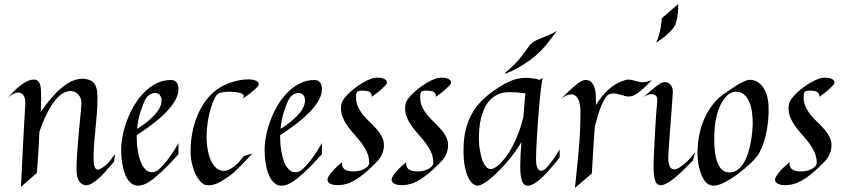

<svg xmlns="http://www.w3.org/2000/svg" viewBox="-20 -892 4105 934"><path d="M174.8 -481Q178.2 -472.2 179.2 -455.1Q180.2 -438 180.2 -416Q180.2 -400.4 179.7 -382.8Q179.2 -365.2 178.2 -347.2Q192.4 -367.7 209 -389.4Q225.6 -411.1 243.9 -430.9Q262.2 -450.7 282.2 -467.3Q302.2 -483.9 323.5 -494.4Q344.7 -504.9 366.9 -508.1Q389.2 -511.2 412.1 -503.9Q424.8 -500 432.9 -492.2Q440.9 -484.4 445.8 -472.9Q450.7 -461.4 452.4 -446.8Q454.1 -432.1 454.1 -415Q454.1 -377 451.2 -339.8Q448.2 -302.7 444.6 -266.4Q440.9 -230 438 -193.8Q435.1 -157.7 435.1 -122.1Q435.1 -97.7 439.2 -83.5Q443.4 -69.3 454.1 -66.9Q464.8 -67.4 478 -76.2Q489.3 -83 504.9 -98.6Q520.5 -114.3 539.1 -143.1L535.2 -106Q522 -91.3 504.6 -70.8Q487.3 -50.3 468.5 -32Q449.7 -13.7 430.4 -1.5Q411.1 10.7 394 8.8Q375.5 6.3 363.8 -12.5Q352.1 -31.2 352.1 -71.8Q352.1 -91.8 353.5 -118.9Q355 -146 357.4 -175.8Q359.9 -205.6 362.5 -236.3Q365.2 -267.1 367.9 -294.9Q370.6 -322.8 372.8 -345.9Q375 -369.1 376 -383.8Q377 -398.4 373.3 -410.4Q369.6 -422.4 362.1 -431.2Q354.5 -439.9 344.2 -444.6Q334 -449.2 321.8 -449.2Q308.6 -449.2 293.9 -442.6Q279.3 -436 264.2 -421.9Q256.8 -414.6 246.3 -401.6Q235.8 -388.7 223.6 -367.9Q211.4 -347.2 198 -318.4Q184.6 -289.6 171.9 -251Q170.9 -239.7 170.4 -229Q169.9 -218.3 169.9 -209Q168.9 -185.5 167 -159.2Q165.5 -136.7 163.6 -108.4Q161.6 -80.1 159.2 -50.8L82 17.1Q87.4 -101.6 91.6 -179Q95.7 -256.3 98.1 -301.3Q101.1 -354 103 -381.8Q104.5 -414.6 94.2 -428.2Q84 -441.9 68.8 -441.9Q57.1 -441.9 43.7 -434.6Q30.3 -427.2 18.1 -416Q30.3 -429.7 45.2 -445.3Q60.1 -460.9 76.7 -474.1Q93.3 -487.3 110.6 -496.1Q127.9 -504.9 145 -504.9Q155.8 -504.9 163.3 -499.3Q170.9 -493.7 174.8 -481Z M848.1 -142.1Q822.3 -112.8 800.5 -90.6Q778.8 -68.4 762.2 -53.2Q742.7 -35.6 727.1 -22.9Q684.1 11.2 652.3 11.2Q634.3 11.2 621.3 1.7Q608.4 -7.8 599.1 -22.9Q589.8 -38.1 584 -57.1Q578.1 -76.2 575 -95.5Q571.8 -114.7 570.6 -132.3Q569.3 -149.9 569.3 -162.1Q569.3 -194.8 576.9 -232.9Q584.5 -271 598.9 -308.8Q613.3 -346.7 634.3 -381.6Q655.3 -416.5 682.4 -443.6Q709.5 -470.7 741.9 -486.8Q774.4 -502.9 812 -502.9Q822.3 -502.9 829.1 -499.3Q835.9 -495.6 840.3 -489.3Q844.7 -482.9 846.4 -475.1Q848.1 -467.3 848.1 -459Q848.1 -437.5 838.4 -416Q828.6 -394.5 812.3 -373.8Q795.9 -353 774.9 -333.3Q753.9 -313.5 731.2 -295.7Q708.5 -277.8 686 -262.2Q663.6 -246.6 645 -233.9V-223.1Q645 -210.9 646.2 -193.6Q647.5 -176.3 650.6 -157.5Q653.8 -138.7 659.2 -120.1Q664.6 -101.6 672.9 -86.9Q681.2 -72.3 692.6 -63.2Q704.1 -54.2 719.2 -54.2Q726.1 -54.2 733.4 -56.4Q740.7 -58.6 748 -64Q760.7 -74.2 776.9 -92.3Q790.5 -107.9 808.6 -132.8Q826.7 -157.7 848.1 -195.8ZM757.3 -430.2Q751.5 -437 742.2 -439Q732.9 -440.9 722.4 -438Q711.9 -435.1 701.9 -426.8Q691.9 -418.5 685.1 -404.8Q675.3 -385.3 663.6 -348.9Q651.9 -312.5 647 -265.1Q662.6 -274.4 679.2 -286.6Q695.8 -298.8 711.2 -312.5Q726.6 -326.2 739 -341.1Q751.5 -356 758.5 -371.3Q765.6 -386.7 766.1 -401.6Q766.6 -416.5 757.3 -430.2Z M1233.9 -471.2Q1229 -465.8 1219.7 -457Q1211.4 -449.7 1197 -438.2Q1182.6 -426.8 1159.2 -411.1Q1165 -416.5 1165.5 -420.9Q1166 -425.3 1164.6 -428.7Q1162.6 -432.6 1158.2 -436Q1150.4 -440.4 1133.1 -443.1Q1115.7 -445.8 1096.2 -445.8Q1079.6 -445.8 1064.9 -443.6Q1050.3 -441.4 1041 -436Q1032.2 -430.7 1022.2 -410.2Q1012.2 -389.6 1003.9 -360.4Q995.6 -331.1 990.2 -296.1Q984.9 -261.2 984.9 -227.1Q984.9 -210.9 986.6 -191.9Q988.3 -172.9 992.2 -154.1Q996.1 -135.3 1002.9 -117.9Q1009.8 -100.6 1020 -87.4Q1030.3 -74.2 1043.9 -66.9Q1057.6 -59.6 1076.2 -61Q1087.9 -63 1102.5 -71.3Q1114.7 -78.1 1131.1 -92.5Q1147.5 -106.9 1166 -132.8L1207 -145Q1181.2 -115.7 1160.6 -95Q1140.1 -74.2 1126 -61Q1109.4 -45.4 1096.2 -36.1Q1080.1 -24.9 1065.9 -15.9Q1051.8 -6.8 1038.3 -0.7Q1024.9 5.4 1011.7 7.8Q998.5 10.3 984.9 8.8Q973.1 7.8 959.7 -4.4Q946.3 -16.6 934.6 -38.3Q922.9 -60.1 915 -90.8Q907.2 -121.6 907.2 -160.2Q907.2 -202.1 915.3 -245.1Q923.3 -288.1 939.5 -327.9Q955.6 -367.7 980.5 -401.6Q1005.4 -435.5 1039.1 -459Q1056.6 -471.2 1077.4 -480.5Q1098.1 -489.7 1118.9 -495.6Q1139.6 -501.5 1158.9 -503.9Q1178.2 -506.3 1192.9 -505.9Q1222.2 -504.4 1232.7 -494.9Q1243.2 -485.4 1233.9 -471.2Z M1545.9 -142.1Q1520 -112.8 1498.3 -90.6Q1476.6 -68.4 1460 -53.2Q1440.4 -35.6 1424.8 -22.9Q1381.8 11.2 1350.1 11.2Q1332 11.2 1319.1 1.7Q1306.2 -7.8 1296.9 -22.9Q1287.6 -38.1 1281.7 -57.1Q1275.9 -76.2 1272.7 -95.5Q1269.5 -114.7 1268.3 -132.3Q1267.1 -149.9 1267.1 -162.1Q1267.1 -194.8 1274.7 -232.9Q1282.2 -271 1296.6 -308.8Q1311 -346.7 1332 -381.6Q1353 -416.5 1380.1 -443.6Q1407.2 -470.7 1439.7 -486.8Q1472.2 -502.9 1509.8 -502.9Q1520 -502.9 1526.9 -499.3Q1533.7 -495.6 1538.1 -489.3Q1542.5 -482.9 1544.2 -475.1Q1545.9 -467.3 1545.9 -459Q1545.9 -437.5 1536.1 -416Q1526.4 -394.5 1510 -373.8Q1493.7 -353 1472.7 -333.3Q1451.7 -313.5 1429 -295.7Q1406.2 -277.8 1383.8 -262.2Q1361.3 -246.6 1342.8 -233.9V-223.1Q1342.8 -210.9 1344 -193.6Q1345.2 -176.3 1348.4 -157.5Q1351.6 -138.7 1356.9 -120.1Q1362.3 -101.6 1370.6 -86.9Q1378.9 -72.3 1390.4 -63.2Q1401.9 -54.2 1417 -54.2Q1423.8 -54.2 1431.2 -56.4Q1438.5 -58.6 1445.8 -64Q1458.5 -74.2 1474.6 -92.3Q1488.3 -107.9 1506.3 -132.8Q1524.4 -157.7 1545.9 -195.8ZM1455.1 -430.2Q1449.2 -437 1439.9 -439Q1430.7 -440.9 1420.2 -438Q1409.7 -435.1 1399.7 -426.8Q1389.6 -418.5 1382.8 -404.8Q1373 -385.3 1361.3 -348.9Q1349.6 -312.5 1344.7 -265.1Q1360.4 -274.4 1377 -286.6Q1393.6 -298.8 1408.9 -312.5Q1424.3 -326.2 1436.8 -341.1Q1449.2 -356 1456.3 -371.3Q1463.4 -386.7 1463.9 -401.6Q1464.4 -416.5 1455.1 -430.2Z M1861.8 -486.8Q1859.4 -481 1850.6 -472.2Q1843.3 -464.4 1828.9 -451.9Q1814.5 -439.5 1788.6 -420.9Q1789.1 -429.2 1786.4 -434.8Q1783.7 -440.4 1779.8 -443.4Q1775.4 -446.8 1770 -448.2Q1738.8 -454.1 1720.7 -448.2Q1716.3 -446.3 1714.1 -438.7Q1711.9 -431.2 1711.9 -419.9Q1711.9 -393.1 1721.9 -371.8Q1731.9 -350.6 1747.1 -332.3Q1762.2 -314 1779.8 -297.4Q1797.4 -280.8 1812.5 -263.4Q1827.6 -246.1 1837.6 -227.1Q1847.7 -208 1847.7 -185.1Q1847.7 -165.5 1839.6 -144.8Q1831.5 -124 1814.9 -106.9Q1800.8 -92.3 1784.4 -76.7Q1768.1 -61 1750.7 -46.9Q1733.4 -32.7 1715.3 -21Q1697.3 -9.3 1679.7 -2Q1649.9 8.8 1622.6 8.8Q1604 8.8 1590.3 3.4Q1576.7 -2 1573.7 -13.2Q1571.3 -22 1579.1 -34.9Q1586.9 -47.9 1598.6 -60.8Q1610.4 -73.7 1623.3 -85.2Q1636.2 -96.7 1643.6 -103Q1642.6 -79.6 1654.5 -69.6Q1666.5 -59.6 1692.9 -58.1Q1706.1 -57.1 1720.7 -59.8Q1735.4 -62.5 1747.8 -68.1Q1760.3 -73.7 1768.3 -82.5Q1776.4 -91.3 1775.9 -103Q1774.9 -130.4 1764.4 -153.1Q1753.9 -175.8 1738.5 -196Q1723.1 -216.3 1705.8 -235.6Q1688.5 -254.9 1673.6 -274.9Q1658.7 -294.9 1648.7 -317.4Q1638.7 -339.8 1638.7 -366.2Q1638.7 -377.4 1641.1 -387.7Q1643.6 -397.9 1649.9 -407.2Q1661.1 -423.8 1680.7 -441.9Q1700.2 -460 1722.2 -475.1Q1744.1 -490.2 1765.6 -500.7Q1787.1 -511.2 1802.7 -513.2Q1817.9 -515.1 1829.8 -513.4Q1841.8 -511.7 1849.6 -507.8Q1857.4 -503.9 1860.6 -498.3Q1863.8 -492.7 1861.8 -486.8Z M2173.8 -486.8Q2171.4 -481 2162.6 -472.2Q2155.3 -464.4 2140.9 -451.9Q2126.5 -439.5 2100.6 -420.9Q2101.1 -429.2 2098.4 -434.8Q2095.7 -440.4 2091.8 -443.4Q2087.4 -446.8 2082 -448.2Q2050.8 -454.1 2032.7 -448.2Q2028.3 -446.3 2026.1 -438.7Q2023.9 -431.2 2023.9 -419.9Q2023.9 -393.1 2033.9 -371.8Q2043.9 -350.6 2059.1 -332.3Q2074.2 -314 2091.8 -297.4Q2109.4 -280.8 2124.5 -263.4Q2139.6 -246.1 2149.7 -227.1Q2159.7 -208 2159.7 -185.1Q2159.7 -165.5 2151.6 -144.8Q2143.6 -124 2127 -106.9Q2112.8 -92.3 2096.4 -76.7Q2080.1 -61 2062.7 -46.9Q2045.4 -32.7 2027.3 -21Q2009.3 -9.3 1991.7 -2Q1961.9 8.8 1934.6 8.8Q1916 8.8 1902.3 3.4Q1888.7 -2 1885.7 -13.2Q1883.3 -22 1891.1 -34.9Q1898.9 -47.9 1910.6 -60.8Q1922.4 -73.7 1935.3 -85.2Q1948.2 -96.7 1955.6 -103Q1954.6 -79.6 1966.6 -69.6Q1978.5 -59.6 2004.9 -58.1Q2018.1 -57.1 2032.7 -59.8Q2047.4 -62.5 2059.8 -68.1Q2072.3 -73.7 2080.3 -82.5Q2088.4 -91.3 2087.9 -103Q2086.9 -130.4 2076.4 -153.1Q2065.9 -175.8 2050.5 -196Q2035.2 -216.3 2017.8 -235.6Q2000.5 -254.9 1985.6 -274.9Q1970.7 -294.9 1960.7 -317.4Q1950.7 -339.8 1950.7 -366.2Q1950.7 -377.4 1953.1 -387.7Q1955.6 -397.9 1961.9 -407.2Q1973.1 -423.8 1992.7 -441.9Q2012.2 -460 2034.2 -475.1Q2056.2 -490.2 2077.6 -500.7Q2099.1 -511.2 2114.7 -513.2Q2129.9 -515.1 2141.8 -513.4Q2153.8 -511.7 2161.6 -507.8Q2169.4 -503.9 2172.6 -498.3Q2175.8 -492.7 2173.8 -486.8Z M2702.6 -127Q2698.2 -120.1 2690.4 -110.6Q2682.6 -101.1 2674.8 -91.8Q2666 -81.1 2655.8 -69.8Q2643.1 -54.2 2628.4 -39.6Q2613.8 -24.9 2599.4 -13.4Q2585 -2 2571.3 4.9Q2557.6 11.7 2546.9 11.2Q2526.4 10.3 2518.6 -13.9Q2510.7 -38.1 2510.7 -84Q2510.7 -108.4 2512.2 -136.7Q2513.7 -165 2516.6 -200.2Q2505.9 -183.1 2496.1 -168.9Q2486.3 -154.8 2478.5 -144Q2469.7 -131.3 2460.9 -121.1Q2435.1 -89.4 2410.9 -64.9Q2386.7 -40.5 2366.5 -23.9Q2346.2 -7.3 2330.8 1.5Q2315.4 10.3 2306.6 11.2Q2297.9 12.2 2285.4 5.4Q2272.9 -1.5 2261.7 -21Q2250.5 -40.5 2242.4 -75.7Q2234.4 -110.8 2234.9 -167Q2235.4 -223.1 2246.8 -265.9Q2258.3 -308.6 2276.6 -340.6Q2294.9 -372.6 2317.4 -395.8Q2339.8 -418.9 2361.8 -436Q2407.2 -470.7 2449 -491.5Q2490.7 -512.2 2530.8 -513.2Q2543.9 -513.7 2556.6 -512.7Q2567.9 -511.7 2580.8 -509.5Q2593.8 -507.3 2605.5 -502.9L2619.6 -514.2Q2616.7 -500.5 2613.5 -477.1Q2610.4 -453.6 2607.4 -424.3Q2604.5 -395 2601.6 -361.8Q2598.6 -328.6 2596.4 -295.2Q2594.2 -261.7 2592.3 -230.2Q2590.3 -198.7 2589.1 -172.9Q2587.9 -147 2587.6 -128.9Q2587.4 -110.8 2587.9 -104Q2590.3 -76.2 2600.8 -65.9Q2611.3 -55.7 2629.9 -67.9Q2637.2 -73.7 2647.9 -86.4Q2657.2 -97.2 2670.7 -116Q2684.1 -134.8 2702.6 -165ZM2535.6 -438Q2489.3 -443.8 2459.5 -443.8Q2427.7 -443.8 2404.3 -433.6Q2380.9 -423.3 2364.3 -406Q2347.7 -388.7 2336.9 -366Q2326.2 -343.3 2320.1 -317.9Q2314 -292.5 2311.8 -266.1Q2309.6 -239.7 2309.6 -215.8Q2309.6 -207.5 2310.5 -193.4Q2311.5 -179.2 2314.2 -163.1Q2316.9 -147 2321 -130.4Q2325.2 -113.8 2331.8 -100.3Q2338.4 -86.9 2347.2 -78.4Q2356 -69.8 2367.7 -69.8Q2380.4 -69.8 2398.7 -83.7Q2417 -97.7 2442.9 -130.9Q2458 -151.4 2473.1 -180.2Q2485.8 -204.6 2500.2 -240.2Q2514.6 -275.9 2525.9 -323.2ZM2689.5 -742.2Q2676.3 -724.6 2664.1 -708.5Q2653.8 -694.8 2643.1 -681.2Q2632.3 -667.5 2625.5 -660.2Q2594.7 -626.5 2562 -602.5Q2529.3 -578.6 2501.5 -563Q2469.2 -544.9 2438.5 -533.2Q2438 -534.7 2438 -536.1Q2438 -539.1 2438.5 -539.6Q2463.4 -559.6 2479.5 -575.7Q2495.6 -591.8 2508.3 -607.2Q2521 -622.6 2532.5 -638.7Q2543.9 -654.8 2559.6 -675.3Q2571.3 -687 2586.2 -694.6Q2601.1 -702.1 2618.2 -708.7Q2635.3 -715.3 2653.3 -722.9Q2671.4 -730.5 2689.5 -742.2Z M2873 -271Q2870.6 -243.2 2868.7 -208.5Q2866.7 -178.7 2864.3 -137.9Q2861.8 -97.2 2858.9 -47.9L2776.9 22Q2787.6 -77.6 2795.7 -168Q2803.7 -258.3 2803.7 -346.2Q2803.7 -390.6 2791.5 -411.9Q2779.3 -433.1 2758.8 -433.1Q2737.3 -433.1 2709 -411.1Q2715.3 -417 2724.4 -426Q2733.4 -435.1 2743.9 -445.3Q2754.4 -455.6 2765.9 -465.8Q2777.3 -476.1 2788.3 -484.4Q2799.3 -492.7 2809.6 -497.8Q2819.8 -502.9 2827.6 -502.9Q2846.7 -502.9 2856.9 -492.2Q2867.2 -481.4 2872.1 -465.8Q2877 -450.2 2877.9 -433.1Q2878.9 -416 2878.9 -403.8V-380.9Q2904.8 -423.8 2940.2 -456.5Q2975.6 -489.3 3022.9 -502.9Q3033.2 -505.9 3043 -504.6Q3052.7 -503.4 3062.5 -500.7Q3072.3 -498 3083.3 -495.1Q3094.2 -492.2 3106.9 -492.2Q3116.7 -492.2 3127.4 -494.6Q3138.2 -497.1 3151.9 -502.9Q3137.7 -488.8 3124 -475.1Q3110.4 -461.4 3096.9 -450.4Q3083.5 -439.5 3070.6 -431.9Q3057.6 -424.3 3045.9 -422.9Q3033.2 -421.4 3021.7 -424.6Q3010.3 -427.7 2998.3 -431.4Q2986.3 -435.1 2973.1 -436.8Q2960 -438.5 2944.8 -434.1Q2934.6 -430.7 2924.6 -415.3Q2914.6 -399.9 2905 -377.2Q2895.5 -354.5 2887.5 -326.9Q2879.4 -299.3 2873 -272Z M3361.8 -151.9 3351.1 -111.8Q3342.8 -103.5 3330.8 -91.1Q3318.8 -78.6 3304.4 -64.7Q3290 -50.8 3274.4 -37.1Q3258.8 -23.4 3243.7 -12.7Q3228.5 -2 3214.6 4.2Q3200.7 10.3 3189.9 8.8Q3173.3 6.3 3166.3 -15.4Q3159.2 -37.1 3159.2 -85.9Q3159.2 -94.7 3159.9 -114.5Q3160.6 -134.3 3161.9 -160.6Q3163.1 -187 3164.8 -218.5Q3166.5 -250 3168.5 -282Q3170.4 -314 3172.6 -345Q3174.8 -376 3177.2 -401.9Q3178.7 -418.9 3170.4 -426.5Q3162.1 -434.1 3149.9 -434.1Q3139.6 -434.1 3128.4 -429.2Q3117.2 -424.3 3107.9 -416Q3127.4 -435.1 3142.6 -448Q3157.7 -460.9 3168.5 -469.2Q3181.2 -478.5 3189.9 -484.9Q3202.1 -492.2 3213.6 -492.4Q3225.1 -492.7 3234.1 -486.8Q3243.2 -481 3248.3 -469.7Q3253.4 -458.5 3252.9 -442.9Q3252.4 -432.1 3250.7 -408.4Q3249 -384.8 3246.8 -354.5Q3244.6 -324.2 3241.9 -290.5Q3239.3 -256.8 3237.1 -225.6Q3234.9 -194.3 3233.2 -168.9Q3231.4 -143.6 3231 -129.9Q3230 -102.1 3237.1 -85Q3244.1 -67.9 3259.8 -67.9Q3271.5 -67.9 3286.9 -78.1Q3302.2 -88.4 3317.4 -102.1Q3332.5 -115.7 3344.5 -129.9Q3356.4 -144 3361.8 -151.9ZM3278.8 -872.1Q3279.8 -848.1 3277.6 -829.3Q3275.4 -810.5 3272.5 -797.4Q3269 -781.7 3264.2 -770Q3258.3 -758.3 3246.1 -744.6Q3235.8 -732.9 3218 -717.5Q3200.2 -702.1 3171.9 -685.1Q3181.2 -703.6 3186.5 -724.4Q3191.9 -745.1 3194.8 -762.7Q3198.2 -783.2 3199.2 -803.2Z M3718.8 -376Q3720.2 -337.9 3716.3 -301.3Q3712.4 -264.6 3704.8 -232.7Q3697.3 -200.7 3686.3 -174.6Q3675.3 -148.4 3662.6 -131.8Q3654.3 -120.6 3639.4 -105.7Q3624.5 -90.8 3606 -75Q3587.4 -59.1 3566.4 -43.5Q3545.4 -27.8 3524.9 -15.9Q3504.4 -3.9 3485.6 3.7Q3466.8 11.2 3452.6 11.2Q3436 11.2 3423.8 2.7Q3411.6 -5.9 3402.8 -19.8Q3394 -33.7 3388.2 -51Q3382.3 -68.4 3378.9 -85.7Q3375.5 -103 3374.3 -118.9Q3373 -134.8 3373 -146Q3373 -189 3380.9 -231.2Q3388.7 -273.4 3405 -311.5Q3421.4 -349.6 3446.3 -382.1Q3471.2 -414.6 3505.9 -438Q3528.3 -453.1 3546.4 -465.6Q3564.5 -478 3579.6 -486.3Q3594.7 -494.6 3607.2 -499.3Q3619.6 -503.9 3630.9 -503.9Q3641.6 -503.9 3656 -498Q3670.4 -492.2 3683.8 -477.8Q3697.3 -463.4 3707 -438.7Q3716.8 -414.1 3718.8 -376ZM3641.6 -294.9Q3641.6 -315.4 3638.7 -341.8Q3635.7 -368.2 3627 -391.1Q3618.2 -414.1 3602.3 -429.9Q3586.4 -445.8 3560.1 -445.8Q3549.3 -445.8 3537.8 -441.2Q3526.4 -436.5 3516.6 -426.8Q3497.1 -407.2 3485.1 -382.1Q3473.1 -356.9 3466.3 -329.1Q3459.5 -301.3 3457 -272.9Q3454.6 -244.6 3454.6 -219.2Q3454.6 -206.1 3455.1 -188.7Q3455.6 -171.4 3458 -153.1Q3460.4 -134.8 3465.1 -116.7Q3469.7 -98.6 3477.8 -84.7Q3485.8 -70.8 3498 -62Q3510.3 -53.2 3527.8 -53.2Q3551.3 -53.2 3568.8 -66.7Q3586.4 -80.1 3599.1 -101.6Q3611.8 -123 3619.9 -149.9Q3627.9 -176.8 3632.8 -203.6Q3637.7 -230.5 3639.6 -254.6Q3641.6 -278.8 3641.6 -294.9Z M4039.1 -486.8Q4036.6 -481 4027.8 -472.2Q4020.5 -464.4 4006.1 -451.9Q3991.7 -439.5 3965.8 -420.9Q3966.3 -429.2 3963.6 -434.8Q3960.9 -440.4 3957 -443.4Q3952.6 -446.8 3947.3 -448.2Q3916 -454.1 3897.9 -448.2Q3893.6 -446.3 3891.4 -438.7Q3889.2 -431.2 3889.2 -419.9Q3889.2 -393.1 3899.2 -371.8Q3909.2 -350.6 3924.3 -332.3Q3939.5 -314 3957 -297.4Q3974.6 -280.8 3989.7 -263.4Q4004.9 -246.1 4014.9 -227.1Q4024.9 -208 4024.9 -185.1Q4024.9 -165.5 4016.8 -144.8Q4008.8 -124 3992.2 -106.9Q3978 -92.3 3961.7 -76.7Q3945.3 -61 3928 -46.9Q3910.6 -32.7 3892.6 -21Q3874.5 -9.3 3856.9 -2Q3827.1 8.8 3799.8 8.8Q3781.2 8.8 3767.6 3.4Q3753.9 -2 3751 -13.2Q3748.5 -22 3756.3 -34.9Q3764.2 -47.9 3775.9 -60.8Q3787.6 -73.7 3800.5 -85.2Q3813.5 -96.7 3820.8 -103Q3819.8 -79.6 3831.8 -69.6Q3843.8 -59.6 3870.1 -58.1Q3883.3 -57.1 3897.9 -59.8Q3912.6 -62.5 3925 -68.1Q3937.5 -73.7 3945.6 -82.5Q3953.6 -91.3 3953.1 -103Q3952.1 -130.4 3941.7 -153.1Q3931.2 -175.8 3915.8 -196Q3900.4 -216.3 3883.1 -235.6Q3865.7 -254.9 3850.8 -274.9Q3835.9 -294.9 3825.9 -317.4Q3815.9 -339.8 3815.9 -366.2Q3815.9 -377.4 3818.4 -387.7Q3820.8 -397.9 3827.1 -407.2Q3838.4 -423.8 3857.9 -441.9Q3877.4 -460 3899.4 -475.1Q3921.4 -490.2 3942.9 -500.7Q3964.4 -511.2 3980 -513.2Q3995.1 -515.1 4007.1 -513.4Q4019 -511.7 4026.9 -507.8Q4034.7 -503.9 4037.8 -498.3Q4041 -492.7 4039.1 -486.8Z"/></svg>

Font: Quintessential
Style: Regular
Weight: 400
Designer: Astigmatic (AOETI)
Foundry: Astigmatic (AOETI)
Version: Version 1.000